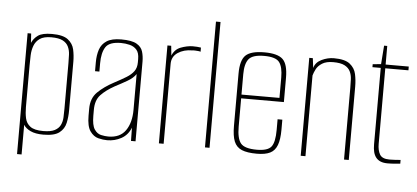

<svg xmlns="http://www.w3.org/2000/svg" viewBox="-51 -743 2102 967"><g transform="rotate(5 1000.5 -260.0)"><path d="M64 116V-495H82L85 -448Q95 -471 116.5 -486.5Q138 -502 187 -502Q243 -502 268 -482.5Q293 -463 299.5 -433.5Q306 -404 306 -372V-125Q306 -93 299.5 -62.5Q293 -32 268 -12.5Q243 7 187 7Q147 7 122.5 -4.5Q98 -16 87 -34V116ZM185 -11Q223 -11 243 -21.5Q263 -32 271.5 -49.5Q280 -67 281 -88.5Q282 -110 282 -132V-363Q282 -385 281 -406.5Q280 -428 271.5 -446Q263 -464 243 -474.5Q223 -485 185 -485Q147 -485 127 -471Q107 -457 98.5 -434.5Q90 -412 89 -385.5Q88 -359 88 -335V-123Q88 -93 93.5 -67.5Q99 -42 119.5 -26.5Q140 -11 185 -11Z M510 7Q489 7 465 1Q441 -5 423.5 -29.5Q406 -54 406 -108V-143Q406 -196 438 -227.5Q470 -259 519 -285Q555 -304 579.5 -319Q604 -334 617 -352Q630 -370 630 -397V-414Q630 -445 616.5 -460.5Q603 -476 581.5 -481.5Q560 -487 537 -487Q478 -487 459.5 -458Q441 -429 441 -376V-334H419V-378Q419 -415 428.5 -443.5Q438 -472 463.5 -488.5Q489 -505 537 -505Q590 -505 614.5 -491Q639 -477 646 -453.5Q653 -430 653 -403V0H630L629 -67Q614 -29 581 -11Q548 7 510 7ZM514 -12Q573 -12 601 -52Q629 -92 629 -157V-338Q615 -317 585.5 -300Q556 -283 525 -267Q480 -242 455 -215Q430 -188 430 -140V-110Q430 -62 443.5 -41.5Q457 -21 477 -16.5Q497 -12 514 -12Z M771 0V-495H790L795 -446Q808 -478 838 -489.5Q868 -501 897 -502Q922 -502 940 -499V-478Q934 -480 927 -480.5Q920 -481 912.5 -481.5Q905 -482 897 -481Q855 -481 825 -461Q795 -441 795 -404V0Z M1004 0V-636H1027V0Z M1267 9Q1218 9 1190.5 -2.5Q1163 -14 1151.5 -42Q1140 -70 1140 -121V-385Q1140 -453 1166.5 -478Q1193 -503 1261 -503Q1328 -503 1354 -478Q1380 -453 1380 -385V-262H1164V-119Q1164 -59 1183.5 -35Q1203 -11 1265 -11Q1320 -11 1338 -34Q1356 -57 1356 -119V-173H1380V-122Q1380 -73 1369 -44Q1358 -15 1333.5 -3Q1309 9 1267 9ZM1164 -281H1356V-384Q1356 -437 1338 -461Q1320 -485 1261 -485Q1203 -485 1183.5 -461Q1164 -437 1164 -384Z M1488 0V-495H1506L1512 -446Q1520 -475 1550.5 -489.5Q1581 -504 1612 -504Q1668 -504 1693 -484Q1718 -464 1724.5 -434Q1731 -404 1731 -372V0H1707V-363Q1707 -385 1706 -406.5Q1705 -428 1696.5 -445.5Q1688 -463 1668 -473.5Q1648 -484 1610 -484Q1575 -484 1554.5 -471Q1534 -458 1525 -440.5Q1516 -423 1512 -408V0Z M1927 0Q1906 0 1891.5 -6Q1877 -12 1868 -23.5Q1859 -35 1855 -51.5Q1851 -68 1851 -90V-476H1809V-491L1851 -495L1858 -589H1874V-495H1991V-476H1874V-94Q1874 -61 1886 -40.5Q1898 -20 1935 -20Q1950 -20 1965.5 -21Q1981 -22 1991 -23V-4Q1980 -3 1963 -1.5Q1946 0 1927 0Z"/></g></svg>

Font: Alumni Sans Thin Thin
Style: Regular
Weight: 250
Version: Version 1.018